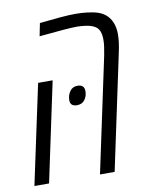

<svg xmlns="http://www.w3.org/2000/svg" viewBox="-75 -698 607 756"><g transform="rotate(-10 228.0 -320.0)"><path d="M263.7 0 361.3 -458.5Q364.7 -476.6 366.9 -491.5Q369.1 -506.3 369.1 -520Q369.1 -540 363.8 -554.2Q358.4 -568.4 343.8 -576.2Q328.6 -584 308.6 -586.4Q288.6 -588.9 275.9 -588.9Q256.8 -588.9 219.5 -585.9Q182.1 -583 124 -577.1L134.3 -628.4Q184.1 -633.8 219.5 -636.7Q254.9 -639.6 278.3 -639.6Q301.3 -639.6 326.2 -636.7Q351.1 -633.8 370.6 -627Q391.1 -619.1 403.8 -605.5Q429.2 -578.1 429.2 -531.2Q429.2 -501 419.4 -457L322.3 0ZM1.5 0 86.4 -397.5H144.5L60.1 0ZM222.2 -284.2Q195.3 -284.2 195.3 -308.6Q195.3 -328.1 206.1 -343.8Q216.8 -359.4 236.8 -359.4Q264.2 -359.4 264.2 -333.5Q264.2 -313.5 253.4 -298.8Q242.7 -284.2 222.2 -284.2Z"/></g></svg>

Font: Open Sans Condensed Light
Style: Italic
Weight: 300
Width: 3
Italic angle: -12°
Designer: Monotype Design Team
Foundry: Monotype Imaging Inc.
Version: Version 3.000; ttfautohint (v1.8.4)